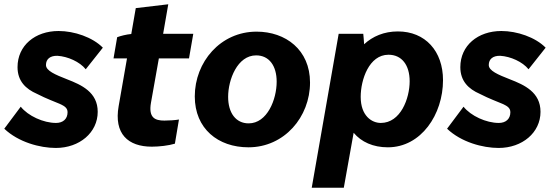

<svg xmlns="http://www.w3.org/2000/svg" viewBox="-25 -678 2591 898"><path d="M236 14C347 14 432 -58 432 -155C432 -247 356 -281 289 -307C233 -329 190 -347 190 -374C190 -402 210 -418 244 -417C292 -414 348 -389 376 -354L456 -455C408 -504 322 -533 249 -533C139 -533 57 -465 57 -364C57 -299 95 -262 148 -239C241 -191 291 -191 291 -153C291 -122 270 -103 237 -103C178 -103 106 -136 72 -179L-5 -76C61 -13 162 14 236 14Z M685 8C720 8 763 3 793 -6L812 -119C796 -116 765 -114 744 -114C700 -114 669 -127 681 -197L718 -405H859L879 -520H738L762 -658L610 -640L589 -519C566 -517 539 -510 523 -504L506 -405H569L530 -182C507 -52 574 8 685 8Z M1137 11C1305 11 1425 -131 1425 -292C1425 -445 1311 -530 1175 -530C1006 -530 886 -388 886 -227C886 -76 995 11 1137 11ZM1138 -101C1078 -101 1042 -150 1042 -225C1042 -305 1085 -419 1173 -419C1234 -419 1269 -370 1269 -296C1269 -213 1225 -101 1138 -101Z M1433 200H1583L1629 -57C1665 -14 1720 11 1789 11C1945 11 2047 -143 2047 -303C2047 -439 1964 -531 1836 -531C1771 -531 1718 -508 1678 -471C1677 -490 1675 -509 1674 -520H1559ZM1756 -103C1714 -103 1662 -136 1662 -225C1662 -305 1701 -422 1792 -422C1854 -422 1891 -374 1891 -298C1891 -218 1849 -103 1756 -103Z M2307 14C2418 14 2503 -58 2503 -155C2503 -247 2427 -281 2360 -307C2304 -329 2261 -347 2261 -374C2261 -402 2281 -418 2315 -417C2363 -414 2419 -389 2447 -354L2527 -455C2479 -504 2393 -533 2320 -533C2210 -533 2128 -465 2128 -364C2128 -299 2166 -262 2219 -239C2312 -191 2362 -191 2362 -153C2362 -122 2341 -103 2308 -103C2249 -103 2177 -136 2143 -179L2066 -76C2132 -13 2233 14 2307 14Z"/></svg>

Font: Fixel Text 20240404
Style: Bold Italic
Weight: 700
Width: 4
Italic angle: -10°
Designer: AlfaBravo + MacPaw
Foundry: Kyrylo Tkachov, Marchela Mozhyna, Serhii Makarenko, Maria Weinstein, Zakhar Kryvoshyya
Version: Version 1.211;Glyphs 3.2 (3225)